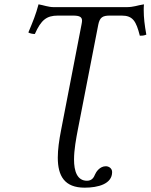

<svg xmlns="http://www.w3.org/2000/svg" viewBox="-20 -678 696 887"><path d="M262 -76C253 -30 247 13 247 50C247 135 278 189 371 189C433 189 498 172 498 117C498 99 482 90 469 90C441 90 424 116 419 128C414 140 406 157 382 157C336 157 322 112 322 59C322 13 332 -39 339 -76L434 -564C441 -598 454 -606 488 -606H542C594 -606 609 -580 626 -513C636 -513 644 -513 656 -518C648 -562 644 -597 644 -630C644 -639 644 -649 645 -658C612 -653 599 -645 563 -645H229C203 -645 182 -654 158 -658C145 -609 133 -581 111 -528C119 -523 132 -521 141 -521C170 -586 195 -606 248 -606H317C349 -606 359 -599 359 -582C359 -578 358 -573 357 -567Z"/></svg>

Font: Libertinus Serif
Style: Italic
Weight: 400
Italic angle: -12°
Designer: Philipp H. Poll, Khaled Hosny
Foundry: Caleb Maclennan
Version: Version 7.050;RELEASE